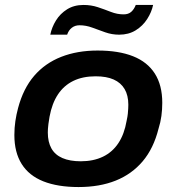

<svg xmlns="http://www.w3.org/2000/svg" viewBox="-20 -743 712 775"><path d="M297 12Q213 12 155 -11Q97 -34 67.5 -81Q38 -128 38 -198Q38 -227 42 -254Q46 -281 53 -307Q74 -386 118 -437Q162 -488 227 -513.5Q292 -539 374 -539Q459 -539 517 -516Q575 -493 605 -446Q635 -399 635 -328Q635 -301 631.5 -275Q628 -249 620 -224Q600 -144 556 -92Q512 -40 447 -14Q382 12 297 12ZM306 -92Q357 -92 395.5 -110.5Q434 -129 458 -165.5Q482 -202 491 -255Q495 -273 496 -284.5Q497 -296 497.5 -304.5Q498 -313 498 -320Q498 -358 483 -383.5Q468 -409 439 -422Q410 -435 366 -435Q314 -435 276 -416.5Q238 -398 214 -362Q190 -326 180 -272Q177 -255 175.5 -243Q174 -231 173.5 -223Q173 -215 173 -208Q173 -170 187.5 -144Q202 -118 232 -105Q262 -92 306 -92ZM183 -603Q189 -633 206 -660.5Q223 -688 251 -705.5Q279 -723 317 -723Q348 -723 375 -714Q402 -705 427.5 -695Q453 -685 479 -685Q498 -685 509.5 -695Q521 -705 528 -723H598Q592 -694 574 -666Q556 -638 527.5 -620.5Q499 -603 461 -603Q432 -603 405 -612.5Q378 -622 352.5 -631.5Q327 -641 301 -641Q283 -641 270 -631Q257 -621 251 -603Z"/></svg>

Font: Archivo SemiExpanded SemiBold
Style: Italic
Weight: 600
Width: 6
Italic angle: -10°
Designer: Hector Gatti
Foundry: Omnibus-Type
Version: Version 2.001